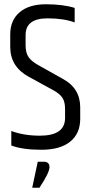

<svg xmlns="http://www.w3.org/2000/svg" viewBox="-20 -697 428 900"><path d="M185 61Q212 61 212 86.5Q212 112 165 183H131L157 61ZM28 -536Q28 -602 72 -639.5Q116 -677 195.5 -677Q275 -677 330 -660V-592Q278 -611 203 -611Q100 -611 100 -533V-485Q100 -450 113.5 -430Q127 -410 159 -392L275 -327Q356 -283 356 -194V-140Q356 -71 309 -33Q262 5 173.5 5Q85 5 33 -15V-83Q92 -61 167 -61Q285 -61 285 -144V-186Q285 -219 273 -238Q261 -257 230 -274L115 -337Q28 -384 28 -477Z"/></svg>

Font: Khand
Style: Regular
Weight: 400
Designer: Devanagari: Sanchit Sawaria, Jyotish Sonowal; Latin: Satya Rajpurohit
Foundry: Indian Type Foundry
Version: Version 1.101;PS 1.0;hotconv 1.0.78;makeotf.lib2.5.61930; tt